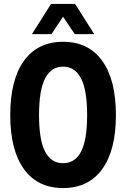

<svg xmlns="http://www.w3.org/2000/svg" viewBox="-20 -938 640 974"><path d="M300 16Q171 16 101.5 -80Q32 -176 32 -354Q32 -533 101.5 -629.5Q171 -726 300 -726Q429 -726 498.5 -629.5Q568 -533 568 -354Q568 -176 498.5 -80Q429 16 300 16ZM300 -110Q360 -110 391 -168.5Q422 -227 422 -354Q422 -481 391 -540.5Q360 -600 300 -600Q240 -600 209 -540.5Q178 -481 178 -354Q178 -227 209 -168.5Q240 -110 300 -110ZM142 -765 239 -918H361L458 -765H359L300 -853L241 -765Z"/></svg>

Font: Geist Mono
Style: Bold
Weight: 700
Monospace: yes
Designer: Basement.studio, Andrés Briganti, Mateo Zaragoza
Foundry: Basement.studio, Vercel, Andrés Briganti, Guido Ferreyra, Mateo Zaragoza
Version: Version 1.500; ttfautohint (v1.8.4.7-5d5b)